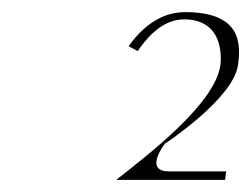

<svg xmlns="http://www.w3.org/2000/svg" viewBox="-20 -835 415 317"><path d="M283.7 -803C349.8 -803 345.5 -739.2 343.8 -727C334.6 -663.2 224.4 -579.5 171.9 -538H351.5L353.5 -552H259.5C216.1 -552 252.3 -597.8 252.3 -597.8C254.2 -599 364.9 -672.3 372.8 -727C377.8 -761.9 379.3 -815 285.4 -815C241.1 -815 210.6 -784.3 192.3 -758.7L207.3 -750.7C218.6 -766.8 244.7 -803 283.7 -803Z"/></svg>

Font: Hussar Ekologiczny
Style: Regular
Weight: 400
Foundry: Cannot Into Space Fonts
Version: Version 0.97